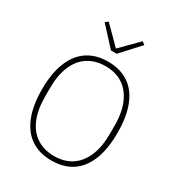

<svg xmlns="http://www.w3.org/2000/svg" viewBox="-217 -1067 1121 1215"><g transform="rotate(30 343.5 -459.5)"><path d="M343 12Q256 12 194.5 -28.5Q133 -69 100 -149.5Q67 -230 67 -349Q67 -468 100 -548.5Q133 -629 194.5 -669.5Q256 -710 343 -710Q431 -710 492.5 -669.5Q554 -629 586.5 -548.5Q619 -468 619 -349Q619 -230 586.5 -149.5Q554 -69 492.5 -28.5Q431 12 343 12ZM343 -21Q417 -21 469.5 -55Q522 -89 551 -156Q580 -223 580 -319V-379Q580 -476 551 -542.5Q522 -609 469.5 -643Q417 -677 343 -677Q271 -677 217.5 -643Q164 -609 135.5 -542.5Q107 -476 107 -379V-319Q107 -223 135.5 -156Q164 -89 217.5 -55Q271 -21 343 -21ZM364 -780H322L198 -915L219 -931L343 -806L467 -931L488 -915Z"/></g></svg>

Font: IBM Plex Sans ExtraLight
Style: Regular
Weight: 250
Designer: Mike Abbink, Paul van der Laan, Pieter van Rosmalen
Foundry: Bold Monday
Version: Version 3.201